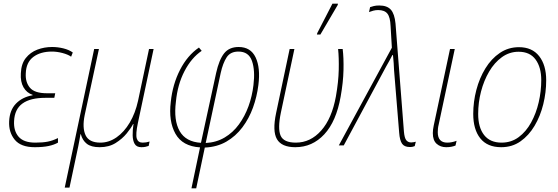

<svg xmlns="http://www.w3.org/2000/svg" viewBox="-20 -795 3052 1050"><path d="M170 10Q94 10 60.5 -31Q27 -72 30 -132Q33 -193 67.5 -228.5Q102 -264 158 -274L159 -276Q126 -287 108.5 -317.5Q91 -348 94 -394Q96 -446 121 -477.5Q146 -509 184 -523.5Q222 -538 265 -538Q296 -538 326.5 -530.5Q357 -523 378 -508L369 -485Q352 -497 322 -505Q292 -513 264 -513Q201 -513 162 -483.5Q123 -454 121 -394Q118 -346 143.5 -315.5Q169 -285 237 -285H282L277 -260H228Q146 -260 103 -229Q60 -198 57 -133Q54 -79 82 -47Q110 -15 173 -15Q214 -15 241.5 -20.5Q269 -26 297 -40V-15Q276 -3 245.5 3.5Q215 10 170 10Z M334 231 495 -527H521L443 -165Q429 -96 448 -55.5Q467 -15 529 -15Q576 -15 617.5 -44Q659 -73 689.5 -124.5Q720 -176 735 -244L795 -527H820L734 -122Q721 -60 728 -37.5Q735 -15 760 -15Q780 -15 798 -21L793 3Q785 6 775 8Q765 10 753 10Q727 10 716.5 -8Q706 -26 705.5 -55Q705 -84 710 -117H708Q697 -95 673 -65.5Q649 -36 612.5 -13Q576 10 525 10Q479 10 455 -8.5Q431 -27 422 -61H420Q417 -43 414 -26.5Q411 -10 408 5L360 231Z M1027 235 1074 11Q978 5 939.5 -63.5Q901 -132 914 -238Q924 -334 964.5 -413Q1005 -492 1068 -535L1083 -517Q1027 -479 989 -406Q951 -333 942 -239Q929 -137 962.5 -78Q996 -19 1079 -14L1162 -396Q1178 -468 1205.5 -503Q1233 -538 1285 -538Q1351 -538 1378 -481Q1405 -424 1393 -330Q1385 -266 1363.5 -206.5Q1342 -147 1305.5 -98.5Q1269 -50 1218 -20.5Q1167 9 1100 12L1053 235ZM1105 -13Q1163 -16 1208.5 -43Q1254 -70 1286.5 -114.5Q1319 -159 1339 -214Q1359 -269 1366 -329Q1376 -410 1358 -461.5Q1340 -513 1284 -513Q1240 -513 1219.5 -481.5Q1199 -450 1187 -396Z M1595 10Q1520 10 1494.5 -34Q1469 -78 1490 -177L1564 -527H1590L1516 -179Q1498 -92 1514.5 -53.5Q1531 -15 1598 -15Q1678 -15 1736.5 -81Q1795 -147 1817 -268Q1831 -347 1832.5 -413Q1834 -479 1829 -527H1854Q1860 -479 1858.5 -412Q1857 -345 1843 -267Q1819 -131 1753.5 -60.5Q1688 10 1595 10ZM1713 -606 1715 -614 1798 -775H1828L1827 -768L1732 -606Z M2221 9Q2191 9 2178.5 -9.5Q2166 -28 2163 -69L2135 -411Q2134 -436 2133 -449.5Q2132 -463 2131 -472.5Q2130 -482 2129 -494H2126Q2118 -478 2109 -462Q2100 -446 2091 -430L1860 0H1833L2123 -534L2116 -653Q2114 -701 2098.5 -720.5Q2083 -740 2048 -740Q2034 -740 2021 -736.5Q2008 -733 1998 -729L2004 -756Q2012 -759 2024.5 -762Q2037 -765 2054 -765Q2097 -765 2117.5 -742Q2138 -719 2143 -666L2189 -75Q2192 -40 2202 -28Q2212 -16 2229 -16Q2236 -16 2243 -17.5Q2250 -19 2254 -20L2248 4Q2243 6 2237 7.5Q2231 9 2221 9Z M2420 10Q2389 10 2368 -8.5Q2347 -27 2347 -67Q2347 -86 2352 -109L2441 -527H2467L2379 -114Q2376 -102 2375 -91.5Q2374 -81 2374 -72Q2374 -15 2426 -15Q2438 -15 2451 -17.5Q2464 -20 2477 -25L2471 1Q2461 5 2448.5 7.5Q2436 10 2420 10Z M2721 10Q2645 10 2606.5 -38.5Q2568 -87 2568 -172Q2568 -238 2585 -303Q2602 -368 2634.5 -421Q2667 -474 2713.5 -505.5Q2760 -537 2818 -537Q2890 -537 2928.5 -488Q2967 -439 2967 -356Q2967 -290 2951 -225Q2935 -160 2903.5 -107Q2872 -54 2826.5 -22Q2781 10 2721 10ZM2723 -15Q2776 -15 2816.5 -45Q2857 -75 2884.5 -125Q2912 -175 2926 -235.5Q2940 -296 2940 -357Q2940 -427 2909 -469.5Q2878 -512 2816 -512Q2766 -512 2725 -482.5Q2684 -453 2655 -403.5Q2626 -354 2610.5 -294Q2595 -234 2595 -172Q2595 -98 2627.5 -56.5Q2660 -15 2723 -15Z"/></svg>

Font: Noto Sans SemiCondensed Thin
Style: Italic
Weight: 100
Width: 4
Italic angle: -12°
Designer: Monotype Design Team
Foundry: Monotype Imaging Inc.
Version: Version 2.013; ttfautohint (v1.8.4.7-5d5b)